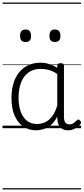

<svg xmlns="http://www.w3.org/2000/svg" viewBox="-20 -1016 663 1522"><path d="M265 17Q210 17 166 -12Q122 -41 96.5 -98Q71 -155 71 -238Q71 -288 80.5 -331Q90 -374 109 -408.5Q128 -443 156 -467.5Q184 -492 220.5 -505.5Q257 -519 301 -519Q335 -519 368 -509Q401 -499 434 -479V-495Q434 -506 440.5 -510.5Q447 -515 461 -515Q475 -515 481 -510.5Q487 -506 487 -496V-91Q487 -70 491.5 -56.5Q496 -43 506 -36.5Q516 -30 531 -30Q541 -30 550.5 -33.5Q560 -37 569.5 -44.5Q579 -52 590 -63Q595 -69 601.5 -68.5Q608 -68 614 -61Q621 -55 622 -48Q623 -41 619 -34Q608 -19 592 -7.5Q576 4 558 10.5Q540 17 522 17Q501 17 485.5 11.5Q470 6 458.5 -5.5Q447 -17 441.5 -33.5Q436 -50 435 -72Q435 -76 434.5 -81.5Q434 -87 434 -92Q411 -47 382 -23.5Q353 0 322.5 8.5Q292 17 265 17ZM127 -242Q127 -180 143.5 -133Q160 -86 192.5 -59.5Q225 -33 274 -33Q306 -33 336.5 -46.5Q367 -60 392.5 -92.5Q418 -125 434 -181V-429Q399 -453 367 -461.5Q335 -470 302 -470Q270 -470 243 -460.5Q216 -451 194.5 -432Q173 -413 158 -385.5Q143 -358 135 -322Q127 -286 127 -242ZM183 -683Q161 -683 150 -695Q139 -707 139 -732Q139 -757 150 -769.5Q161 -782 183 -782Q205 -782 215.5 -769.5Q226 -757 226 -732Q227 -707 216 -695Q205 -683 183 -683ZM415 -683Q393 -683 382.5 -695Q372 -707 372 -732Q372 -757 382.5 -769.5Q393 -782 415 -782Q437 -782 448 -769.5Q459 -757 459 -732Q459 -707 448 -695Q437 -683 415 -683ZM0 476H623V486H0ZM0 -20H623V0H0ZM0 -505H623V-500H0ZM0 -996H623V-986H0Z"/></svg>

Font: Playwrite PL Guides
Style: Regular
Weight: 400
Designer: Veronika Burian, José Scaglione
Foundry: TypeTogether
Version: Version 1.003